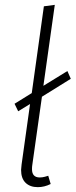

<svg xmlns="http://www.w3.org/2000/svg" viewBox="-20 -761 312 792"><path d="M179 -36 189 -2Q163 11 136 11Q104 11 85.5 -7Q67 -25 67 -60Q67 -66 69 -82L104 -332L55 -302L40 -333L111 -377L161 -735L206 -741L159 -407L258 -468L272 -436L153 -362L113 -79Q112 -73 112 -63Q112 -29 144 -29Q155 -29 165.5 -32Q176 -35 179 -36Z"/></svg>

Font: Fira Sans Condensed ExtraLight
Style: Italic
Weight: 275
Width: 3
Italic angle: -8°
Designer: Carrois Corporate & Edenspiekermann AG
Foundry: Carrois Corporate GbR & Edenspiekermann AG
Version: Version 4.203